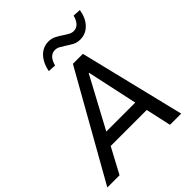

<svg xmlns="http://www.w3.org/2000/svg" viewBox="-272 -1064 1211 1211"><g transform="rotate(-45 333.5 -458.5)"><path d="M-24 0 374 -705H463L635 0H535L491 -199L527 -170H143L191 -198L85 0ZM403 -593 209 -232 191 -254H506L484 -232L406 -593ZM287 -777 234 -780Q242 -821 260 -851Q278 -881 304.5 -897.5Q331 -914 364 -914Q392 -914 415 -902Q438 -890 457 -877Q475 -865 491 -856Q507 -847 524 -847Q549 -847 566.5 -865.5Q584 -884 592 -917L645 -914Q635 -852 600 -816Q565 -780 516 -780Q487 -780 465 -792Q443 -804 422 -818Q405 -829 389 -838Q373 -847 356 -847Q330 -847 313 -829Q296 -811 287 -777Z"/></g></svg>

Font: Nunito Sans 10pt SemiCondensed SemiBold
Style: Italic
Weight: 600
Width: 4
Italic angle: -9°
Designer: Vernon Adams
Foundry: Vernon Adams
Version: Version 3.101;gftools[0.9.27]